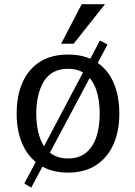

<svg xmlns="http://www.w3.org/2000/svg" viewBox="-20 -794 628 894"><path d="M125.5 79.6 93.3 60.5 445.3 -605.5 480.5 -586.4ZM296.9 9.8Q220.2 9.8 166.7 -24.7Q113.3 -59.1 85.4 -120.8Q57.6 -182.6 57.6 -264.6Q57.6 -348.6 85 -410.4Q112.3 -472.2 165.8 -506.1Q219.2 -540 296.9 -540Q374.5 -540 427.7 -506.1Q481 -472.2 508.3 -410.4Q535.6 -348.6 535.6 -264.6Q535.6 -182.6 507.8 -120.8Q480 -59.1 426.8 -24.7Q373.5 9.8 296.9 9.8ZM296.9 -56.2Q348.6 -56.2 381.1 -83.3Q413.6 -110.4 429 -157.2Q444.3 -204.1 444.3 -264.2Q444.3 -325.7 429 -372.8Q413.6 -419.9 380.9 -446.8Q348.1 -473.6 296.9 -473.6Q219.7 -473.6 184.3 -415Q148.9 -356.4 148.9 -264.2Q148.9 -204.1 164.3 -157.2Q179.7 -110.4 212.4 -83.3Q245.1 -56.2 296.9 -56.2ZM264.6 -590.3 360.4 -774.4H468.8L322.8 -590.3Z"/></svg>

Font: Comme
Style: Regular
Weight: 400
Designer: Vernon Adams
Foundry: Vernon Adams
Version: Version 1.000;gftools[0.9.27]